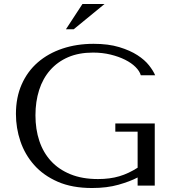

<svg xmlns="http://www.w3.org/2000/svg" viewBox="-20 -932 857 964"><path d="M757 -312H559V-271H671V-90Q626 -61 579 -47Q532 -33 472 -33Q393 -33 334 -57Q275 -81 236 -123.5Q197 -166 177.5 -224.5Q158 -283 158 -353Q158 -422 176.5 -480Q195 -538 232 -580Q269 -622 322.5 -645Q376 -668 447 -668Q494 -668 535 -658Q576 -648 608 -632Q640 -616 660.5 -595.5Q681 -575 687 -554H759Q750 -576 728.5 -603.5Q707 -631 670 -655Q633 -679 578.5 -695.5Q524 -712 450 -712Q365 -712 293.5 -688Q222 -664 170 -619Q118 -574 89 -508.5Q60 -443 60 -360Q60 -289 82.5 -222.5Q105 -156 151.5 -103.5Q198 -51 270 -19.5Q342 12 442 12Q517 12 575 -4.5Q633 -21 671 -41V0H757ZM394 -912H505L350 -785H311Z"/></svg>

Font: Tenor Sans
Style: Regular
Weight: 400
Designer: Denis Masharov
Foundry: Denis Masharov
Version: Version 1.1